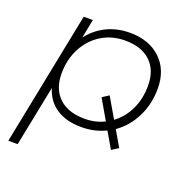

<svg xmlns="http://www.w3.org/2000/svg" viewBox="-128 -649 952 966"><g transform="rotate(20 348.0 -166.0)"><path d="M505 -46 554 38 518 61 468 -25Q408 4 338 4Q257 4 204.5 -30.5Q152 -65 132 -130L67 194H17L160 -522H209L189 -421Q227 -471 283 -498.5Q339 -526 408 -526Q510 -526 572 -467.5Q634 -409 634 -309Q634 -226 599.5 -157Q565 -88 505 -46ZM445 -65 383 -172 418 -195 481 -87Q529 -122 556 -179Q583 -236 583 -306Q583 -389 534.5 -435Q486 -481 398 -481Q328 -481 272.5 -447Q217 -413 185 -352.5Q153 -292 153 -216Q153 -133 202 -87Q251 -41 339 -41Q397 -41 445 -65Z"/></g></svg>

Font: Montserrat Alternates Light
Style: Italic
Weight: 300
Italic angle: -11.3°
Designer: Julieta Ulanovsky
Foundry: Julieta Ulanovsky
Version: Version 7.200